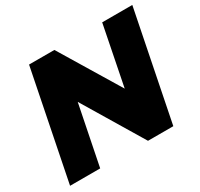

<svg xmlns="http://www.w3.org/2000/svg" viewBox="-147 -886 1116 1071"><g transform="rotate(-30 410.5 -350.0)"><path d="M627 -700H821L681 0H518L287 -384L210 0H16L156 -700H319L551 -317Z"/></g></svg>

Font: My Font
Style: Italic
Weight: 500
Designer: Julieta Ulanovsky
Foundry: Julieta Ulanovsky
Version: ""